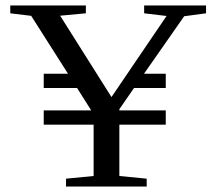

<svg xmlns="http://www.w3.org/2000/svg" viewBox="-20 -683 799 703"><path d="M221.7 0V-28.8L322.8 -38.6V-226.6H140.1V-278.8H314L262.2 -360.8H140.1V-413.1H229L94.2 -625L17.6 -634.3V-663.1H294.4V-634.3L200.2 -625.5L388.2 -327.6L589.8 -624.5L507.8 -634.3V-663.1H734.4V-634.3L654.3 -623.5L507.3 -413.1H586.9V-360.8H470.7L417 -283.2V-278.8H586.9V-226.6H417V-38.6L517.1 -28.8V0Z"/></svg>

Font: Elstob 8pt
Style: Regular
Weight: 400
Designer: Peter S. Baker
Version: Version 1.015